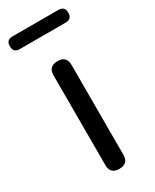

<svg xmlns="http://www.w3.org/2000/svg" viewBox="-201 -787 678 839"><g transform="rotate(-30 137.5 -367.5)"><path d="M138 0Q92 0 92 -45V-498Q92 -543 138 -543Q183 -543 183 -498V-271V-45Q183 0 138 0ZM22 -671Q-10 -671 -10 -703Q-10 -735 22 -735H253Q285 -735 285 -703Q285 -671 253 -671H137Z"/></g></svg>

Font: GenSenRounded TW R
Style: Regular
Weight: 400
Version: Version 1.501;PS 1;hotconv 16.6.51;makeotf.lib2.5.65220